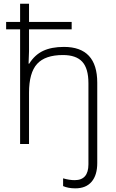

<svg xmlns="http://www.w3.org/2000/svg" viewBox="-20 -780 630 1040"><path d="M388.2 240.2Q349.6 240.2 321.8 228V186Q355.5 195.8 384.8 195.8Q459 195.8 459 109.9V-329.1Q459 -409.2 425.5 -445.6Q392.1 -481.9 320.8 -481.9Q224.6 -481.9 180.9 -433.8Q137.2 -385.7 137.2 -277.8V0H88.9V-621.1H13.2V-661.1H88.9V-759.8H137.2V-661.1H368.2V-621.1H137.2V-502.9L134.8 -435.1H138.2Q168 -482.9 213.4 -504.4Q258.8 -525.9 326.2 -525.9Q506.8 -525.9 506.8 -332V103Q506.8 168.5 476.3 204.3Q445.8 240.2 388.2 240.2Z"/></svg>

Font: Zoram GWebM Light
Style: Regular
Weight: 300
Foundry: Ascender Corporation
Version: Version 1.000